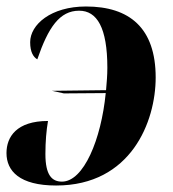

<svg xmlns="http://www.w3.org/2000/svg" viewBox="-34 -565 532 592"><path d="M163 -277 292 -278C278 -135 224 -5 157 -5C126 -5 106 -25 106 -90C106 -129 109 -163 114 -192C17 -192 -14 -143 -14 -93C-14 -38 26 7 139 7C370 7 446 -190 446 -326C446 -479 365 -545 231 -545C123 -545 59 -489 59 -435C59 -404 69 -389 81 -382C115 -481 150 -532 210 -532C265 -532 297 -480 297 -356C297 -333 295 -310 293 -287L126 -285Z"/></svg>

Font: Noto Serif Display Condensed ExtraBold
Style: Italic
Weight: 800
Width: 3
Italic angle: -12°
Designer: Monotype Design Team
Foundry: Monotype Imaging Inc.
Version: Version 2.009